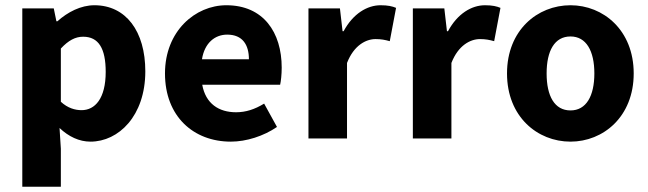

<svg xmlns="http://www.w3.org/2000/svg" viewBox="-20 -528 2472 732"><path d="M65 184H212V39L207 -40C242 -7 282 12 325 12C432 12 534 -86 534 -256C534 -409 460 -508 340 -508C288 -508 238 -482 199 -447H195L185 -496H65ZM291 -108C266 -108 238 -116 212 -140V-343C241 -374 267 -388 297 -388C356 -388 383 -343 383 -254C383 -152 342 -108 291 -108Z M860 12C919 12 985 -9 1036 -44L987 -133C951 -111 917 -100 880 -100C814 -100 764 -133 751 -205H1048C1051 -217 1054 -244 1054 -270C1054 -405 984 -508 843 -508C724 -508 609 -409 609 -248C609 -84 718 12 860 12ZM750 -302C760 -365 800 -396 846 -396C905 -396 929 -357 929 -302Z M1156 0H1303V-288C1329 -355 1375 -379 1412 -379C1433 -379 1448 -376 1466 -371L1490 -498C1476 -504 1459 -508 1431 -508C1380 -508 1326 -476 1290 -409H1286L1276 -496H1156Z M1554 0H1701V-288C1727 -355 1773 -379 1810 -379C1831 -379 1846 -376 1864 -371L1888 -498C1874 -504 1857 -508 1829 -508C1778 -508 1724 -476 1688 -409H1684L1674 -496H1554Z M2155 12C2280 12 2396 -83 2396 -248C2396 -413 2280 -508 2155 -508C2029 -508 1913 -413 1913 -248C1913 -83 2029 12 2155 12ZM2155 -107C2094 -107 2064 -162 2064 -248C2064 -334 2094 -389 2155 -389C2215 -389 2246 -334 2246 -248C2246 -162 2215 -107 2155 -107Z"/></svg>

Font: Giro Sans Regular
Style: Bold
Weight: 700
Designer: Paul D. Hunt
Foundry: Adobe Systems Incorporated
Version: Version 1.000;PS 1.0;hotconv 1.0.88;makeotf.lib2.5.647800